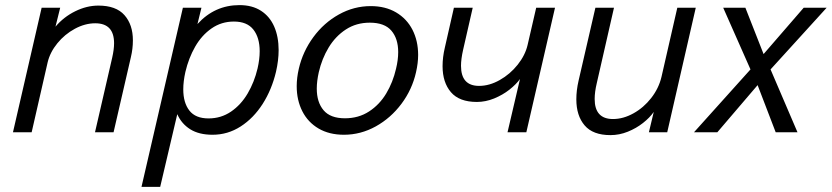

<svg xmlns="http://www.w3.org/2000/svg" viewBox="-20 -518 3258 752"><path d="M143.1 -487.8H215.8L197.3 -413.6Q229.5 -451.7 274.7 -473.9Q319.8 -496.1 365.2 -496.1Q434.6 -496.1 467.5 -458.7Q500.5 -421.4 500.5 -359.9Q500.5 -327.1 492.7 -294.4L424.8 0H352.1L419.4 -292Q426.8 -324.7 426.8 -348.6Q426.8 -426.8 353 -426.8Q313 -426.8 273.2 -405.3Q233.4 -383.8 204.6 -348.4Q175.8 -313 166.5 -273.4L104 0H30.8Z M696.3 -487.8H769L753.4 -423.8Q820.8 -498 918 -498Q967.8 -498 1002.2 -475.8Q1036.6 -453.6 1054 -413.8Q1071.3 -374 1071.3 -321.8Q1071.3 -281.7 1061 -236.8Q1044.4 -167 1008.8 -111.1Q973.1 -55.2 922.6 -22.7Q872.1 9.8 812.5 9.8Q759.3 9.8 725.1 -11.7Q690.9 -33.2 674.3 -70.8L607.4 213.9H534.2ZM988.8 -250Q997.1 -286.1 997.1 -317.4Q997.1 -370.6 972.4 -402.1Q947.8 -433.6 896 -433.6Q847.2 -433.6 808.6 -406.7Q770 -379.9 744.4 -335.2Q718.8 -290.5 706.1 -236.3Q697.8 -199.2 697.8 -168Q697.8 -115.7 721.7 -85Q745.6 -54.2 796.9 -54.2Q845.7 -54.2 884.8 -80.8Q923.8 -107.4 950 -151.9Q976.1 -196.3 988.8 -250Z M1142.1 -180.7Q1142.1 -212.9 1150.4 -249Q1166 -316.4 1207.3 -372.6Q1248.5 -428.7 1307.4 -461.4Q1366.2 -494.1 1432.1 -494.1Q1489.3 -494.1 1531.2 -469.5Q1573.2 -444.8 1595.5 -401.4Q1617.7 -357.9 1617.7 -302.7Q1617.7 -271 1609.4 -234.9Q1594.2 -167.5 1552.5 -111.6Q1510.7 -55.7 1451.7 -22.9Q1392.6 9.8 1327.1 9.8Q1269.5 9.8 1227.8 -14.6Q1186 -39.1 1164.1 -82.3Q1142.1 -125.5 1142.1 -180.7ZM1531.2 -249Q1539.6 -283.7 1539.6 -314Q1539.6 -366.7 1512.9 -397.9Q1486.3 -429.2 1428.2 -429.2Q1375.5 -429.2 1334.7 -402.6Q1293.9 -376 1267.3 -332Q1240.7 -288.1 1228.5 -234.9Q1220.7 -199.7 1220.7 -170.9Q1220.7 -117.7 1247.3 -86.2Q1273.9 -54.7 1331.1 -54.7Q1384.3 -54.7 1425.3 -81.3Q1466.3 -107.9 1492.7 -151.9Q1519 -195.8 1531.2 -249Z M2016.6 -208.5Q2001.5 -187.5 1975.1 -166.7Q1948.7 -146 1915.3 -132.3Q1881.8 -118.7 1847.7 -118.7Q1778.8 -118.7 1746.1 -157Q1713.4 -195.3 1713.4 -258.8Q1713.4 -293.9 1722.2 -331.1L1757.8 -487.8H1831.5L1793.9 -323.2Q1785.6 -286.6 1785.6 -260.3Q1785.6 -181.6 1856.4 -181.6Q1897 -181.6 1937.5 -204.6Q1978 -227.5 2007.6 -264.6Q2037.1 -301.8 2046.4 -341.8L2080.1 -487.8H2153.8L2041.5 0H1967.8Z M2237.3 -128.9Q2237.3 -164.1 2246.1 -202.1L2312 -487.8H2384.8L2317.4 -192.4Q2309.1 -157.7 2309.1 -130.4Q2309.1 -51.8 2380.9 -51.8Q2420.9 -51.8 2460.9 -74Q2501 -96.2 2530.5 -134Q2560.1 -171.9 2570.8 -216.8L2632.8 -487.8H2705.1L2593.3 0H2521.5L2540.5 -79.6Q2524.9 -57.1 2498.5 -36.4Q2472.2 -15.6 2439 -2.2Q2405.8 11.2 2371.1 11.2Q2302.2 11.2 2269.8 -26.9Q2237.3 -64.9 2237.3 -128.9Z M2698.2 0 2919.4 -246.1 2812.5 -487.8H2899.4L2970.7 -306.2L3127.9 -487.8H3217.8L2998 -246.1L3103.5 0H3018.1L2947.3 -184.6L2789.6 0Z"/></svg>

Font: Acari Sans
Style: Italic
Weight: 400
Italic angle: -13°
Designer: Alfredo Marco Pradil and Stefan Peev
Foundry: Hanken Design Co.
Version: Version 1.045;January 11, 2019;FontCreator 11.5.0.2425 64-bi